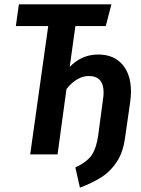

<svg xmlns="http://www.w3.org/2000/svg" viewBox="-20 -711 647 884"><path d="M583 -290Q583 -269 580 -246L556 -78Q547 -10 517.5 34.5Q488 79 447 105Q406 131 348 153L327 60Q382 34 403 2Q424 -30 432 -87L454 -252Q457 -270 457 -285Q457 -361 389 -361Q334 -361 286 -301L245 0H119L202 -591H53L67 -691H493L467 -591H327L301 -403Q356 -460 432 -460Q504 -460 543.5 -414Q583 -368 583 -290Z"/></svg>

Font: Fira Sans Extra Condensed Medium
Style: Italic
Weight: 500
Width: 3
Italic angle: -8°
Designer: Carrois Corporate & Edenspiekermann AG
Foundry: Carrois Corporate GbR & Edenspiekermann AG
Version: Version 4.203